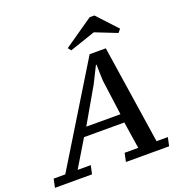

<svg xmlns="http://www.w3.org/2000/svg" viewBox="-208 -1048 1111 1182"><g transform="rotate(-20 347.5 -457.0)"><path d="M193 0 205 -56H119L225 -232H489L516 -56H427L415 0H698L710 -56H636L538 -700H432L38 -56H-38L-50 0ZM260 -288 392 -517 446 -625H450C450 -606.3 450.3 -589.7 451 -575C451.7 -561.7 452 -549.5 452 -538.5C452 -527.5 452.3 -521 453 -519L484 -288ZM334 -761 502 -818 644 -762 662 -784 541 -914H510L318 -781Z"/></g></svg>

Font: PT Serif Caption
Style: Italic
Weight: 400
Italic angle: -12°
Designer: A.Korolkova, O.Umpeleva, V.Yefimov
Foundry: ParaType Ltd
Version: Version 1.000W OFL